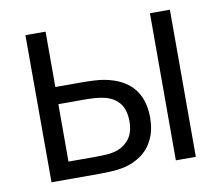

<svg xmlns="http://www.w3.org/2000/svg" viewBox="-65 -617 800 694"><g transform="rotate(-10 335.0 -270.0)"><path d="M69.7 -540H143.7V-336.7H237.3Q294.7 -336.7 324 -331.3Q462 -304.5 462 -168.3Q462 -123.5 446 -90Q430 -56.5 401.6 -35.9Q373.2 -15.3 335.7 -7Q316.8 -3 294.2 -1.5Q271.5 0 244 0H70.3ZM315.7 -69.3Q346.2 -78 366.1 -101.9Q386 -125.8 386 -168.3Q386 -211.8 365.8 -236Q345.7 -260.2 309 -268Q283.2 -273.7 241 -273.7H143.7V-63H241Q264.5 -63 282.8 -64.2Q301.2 -65.3 315.7 -69.3ZM526.7 -540H600V0H526.7Z"/></g></svg>

Font: Tap Sans
Style: Regular
Weight: 400
Designer: Tap Payments
Foundry: Tap Payments
Version: Version 1.001;Glyphs 3.1.2 (3151)